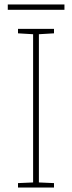

<svg xmlns="http://www.w3.org/2000/svg" viewBox="-20 -844 323 864"><path d="M61 0V-20L129 -23V-690L61 -694V-714H223V-694L155 -690V-23L223 -20V0ZM270 -824V-800H15V-824Z"/></svg>

Font: Noto Sans Symbols Thin
Style: Regular
Weight: 250
Version: Version 2.002